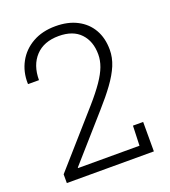

<svg xmlns="http://www.w3.org/2000/svg" viewBox="-132 -818 810 915"><g transform="rotate(-20 272.5 -360.5)"><path d="M491.2 -149.4V0H49.8V-44.4L282.7 -308.6Q304.2 -333 321.5 -355Q338.9 -377 351.6 -395.5Q377.4 -433.1 388.9 -464.1Q400.4 -495.1 400.4 -525.4Q400.4 -591.8 362.5 -631.8Q324.7 -671.9 252.4 -671.9Q176.8 -671.9 134.8 -627Q92.8 -582 92.8 -506.3H38.1L37.1 -509.3Q35.6 -568.8 62 -617.2Q87.9 -665 137.2 -693.1Q186.5 -721.2 253.9 -721.2Q317.4 -721.2 363.3 -697.3Q409.7 -673.3 434.6 -629.9Q459.5 -586.4 459.5 -527.3Q459.5 -487.8 443.4 -448.7Q426.8 -409.2 395.5 -366.2Q364.3 -323.2 319.8 -273.4L124 -51.3L125 -48.8H436L439.5 -149.4Z"/></g></svg>

Font: Battambang Light
Style: Regular
Weight: 300
Designer: Danh Hong
Version: Version 8.002; ttfautohint (v1.8.3)